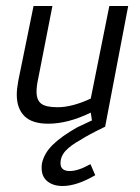

<svg xmlns="http://www.w3.org/2000/svg" viewBox="-20 -404 468 641"><path d="M249 63Q216 81 199 99.5Q182 118 182 141Q182 167 213 167Q241 167 282 144L298 181Q236 217 189 217Q158 217 138.5 201.5Q119 186 119 157Q119 147 120 142Q127 108 156 79.5Q185 51 238 21L287 -2L283 -28Q207 9 141 9Q87 9 61.5 -16.5Q36 -42 36 -88Q36 -107 41 -134L92 -384H155L108 -144Q102 -117 102 -98Q102 -70 117.5 -58Q133 -46 172 -46Q221 -46 283 -75L345 -384H408L331 19Q273 47 249 63Z"/></svg>

Font: Cambay Devanagari
Style: Italic
Weight: 400
Italic angle: -11°
Designer: Pooja Saxena
Foundry: Pooja Saxena
Version: Version 1.018;PS 001.018;hotconv 1.0.70;makeotf.lib2.5.58329